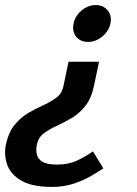

<svg xmlns="http://www.w3.org/2000/svg" viewBox="-70 -528 539 756"><path d="M307 -508Q337 -508 354 -487Q371 -466 365 -436Q358 -405 332.5 -384Q307 -363 277 -363Q246 -363 229.5 -384Q213 -405 220 -436Q226 -466 251.5 -487Q277 -508 307 -508ZM135 208Q57 208 14.5 183.5Q-28 159 -41.5 121Q-55 83 -47 42Q-36 -8 -12 -37Q12 -66 42 -83.5Q72 -101 101 -114Q130 -127 152 -143.5Q174 -160 180 -190L200 -285H320L300 -190Q289 -139 265 -109.5Q241 -80 211 -62.5Q181 -45 152.5 -32Q124 -19 102.5 -3Q81 13 75 42Q71 62 75 80Q79 98 97 109Q115 120 154 120Q200 120 233 104.5Q266 89 296 68L337 135Q318 148 288.5 165Q259 182 220.5 195Q182 208 135 208Z"/></svg>

Font: Epunda Sans SemiBold
Style: Italic
Weight: 600
Italic angle: -12.0243°
Designer: Simon Atzbach
Foundry: typofactur
Version: Version 2.204; ttfautohint (v1.8.4.7-5d5b)